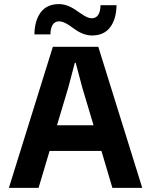

<svg xmlns="http://www.w3.org/2000/svg" viewBox="-20 -906 728 926"><path d="M454.1 -680.2 666 0H522L469.2 -178.2H219.2L166 0H22.9L234.9 -680.2ZM146 -740.2Q147 -807.6 176.8 -846.9Q206.5 -886.2 264.2 -886.2Q304.2 -886.2 346.2 -856.9L373 -838.9Q402.3 -817.9 421.9 -817.9Q463.4 -817.9 464.8 -880.9H542Q541 -814 511.2 -774.4Q481.4 -734.9 423.8 -734.9Q383.8 -734.9 341.8 -764.2L314.9 -783.2Q284.7 -803.2 266.1 -803.2Q224.6 -803.2 223.1 -740.2ZM254.9 -301.8H431.2L377 -482.9L345.2 -603H340.8L309.1 -482.9Z"/></svg>

Font: TASA Orbiter Deck
Style: Bold
Weight: 700
Designer: Weizhong Zhang
Version: Version 1.000;Glyphs 3.1.2 (3151)